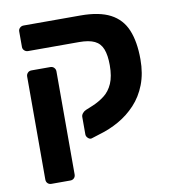

<svg xmlns="http://www.w3.org/2000/svg" viewBox="-84 -645 823 910"><g transform="rotate(-10 327.0 -190.0)"><path d="M90 191Q79 191 72 184Q65 177 65 166V-330Q65 -340 72 -347.5Q79 -355 90 -355H181Q192 -355 199 -347.5Q206 -340 206 -330V166Q206 177 199 184Q192 191 181 191ZM315 12Q306 14 297.5 6Q289 -2 289 -12V-96Q289 -105 296 -113.5Q303 -122 313 -126L347 -140Q378 -153 404 -173Q430 -193 445 -227Q460 -261 460 -315Q460 -363 448.5 -392.5Q437 -422 410 -435Q383 -448 336 -448H90Q80 -448 72.5 -455Q65 -462 65 -472V-547Q65 -557 72.5 -564Q80 -571 90 -571H364Q454 -571 507.5 -543Q561 -515 584.5 -458.5Q608 -402 608 -317Q608 -249 587.5 -196Q567 -143 531 -104.5Q495 -66 450 -40.5Q405 -15 356 -1Z"/></g></svg>

Font: Rubik SemiBold
Style: Regular
Weight: 600
Designer: Hubert and Fischer
Foundry: Hubert and Fischer
Version: Version 2.300;gftools[0.9.30]